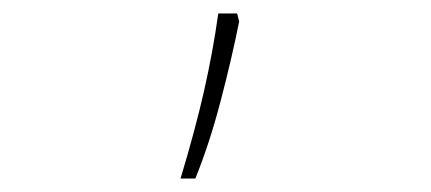

<svg xmlns="http://www.w3.org/2000/svg" viewBox="-20 -136 640 285"><path d="M248 129Q270 56 283 -1.5Q296 -59 304 -116H332L335 -104Q324 -49 307.5 14Q291 77 270 129Z"/></svg>

Font: Noto Sans Mono Thin
Style: Regular
Weight: 100
Designer: Monotype Design Team
Foundry: Monotype Imaging Inc.
Version: Version 2.014